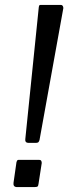

<svg xmlns="http://www.w3.org/2000/svg" viewBox="-20 -762 284 782"><path d="M137 -14Q136 -5 133 -2.5Q130 0 119 0H50Q41 0 37.5 -4.5Q34 -9 35 -17L47 -101Q49 -108 51 -109.5Q53 -111 57 -111H139Q145 -111 147.5 -107.5Q150 -104 150 -98ZM141 -192Q139 -185 136 -182.5Q133 -180 125 -180H96Q89 -180 85.5 -184Q82 -188 83 -195L138 -733Q139 -739 140.5 -740.5Q142 -742 146 -742H228Q233 -742 235.5 -738Q238 -734 238 -729Z"/></svg>

Font: Libre Franklin
Style: Italic
Weight: 400
Italic angle: -8°
Designer: Pablo Impallari, Rodrigo Fuenzalida, Nhung Nguyen
Foundry: Impallari Type
Version: Version 3.000